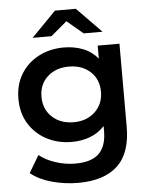

<svg xmlns="http://www.w3.org/2000/svg" viewBox="-62 -794 817 1045"><g transform="rotate(-5 347.0 -271.5)"><path d="M324 201Q249 201 179 181.5Q109 162 64 125L120 31Q155 60 208.5 77.5Q262 95 317 95Q405 95 446 54.5Q487 14 487 -67V-95Q454 -59 408 -41.5Q362 -24 308 -24Q232 -24 170.5 -56.5Q109 -89 73.5 -147Q38 -205 38 -283Q38 -360 73.5 -418Q109 -476 170.5 -508Q232 -540 308 -540Q364 -540 412 -521.5Q460 -503 493 -463V-534H612V-81Q612 64 538 132.5Q464 201 324 201ZM327 -130Q398 -130 443.5 -172.5Q489 -215 489 -283Q489 -351 443.5 -392.5Q398 -434 327 -434Q255 -434 209.5 -392.5Q164 -351 164 -283Q164 -215 209.5 -172.5Q255 -130 327 -130ZM144 -607 278 -744H392L526 -607H423L335 -681L247 -607Z"/></g></svg>

Font: Montserrat SemiBold
Style: Regular
Weight: 600
Designer: Julieta Ulanovsky
Foundry: Julieta Ulanovsky
Version: Version 9.000; ttfautohint (v1.8.4.7-5d5b)